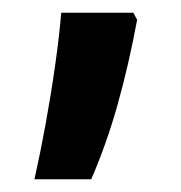

<svg xmlns="http://www.w3.org/2000/svg" viewBox="-20 -146 284 301"><path d="M195 -115Q182 -45 164.5 17.5Q147 80 123 135H34Q43 95 51.5 48.5Q60 2 66.5 -44Q73 -90 76 -126H189Z"/></svg>

Font: Noto Sans Lao ExtraCondensed SemiBold
Style: Regular
Weight: 600
Width: 2
Designer: Monotype Design Team
Foundry: Monotype Imaging Inc.
Version: Version 2.003; ttfautohint (v1.8.4.7-5d5b)